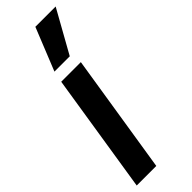

<svg xmlns="http://www.w3.org/2000/svg" viewBox="-280 -807 824 824"><g transform="rotate(-45 132.5 -394.5)"><path d="M103.2 0H-15.6L70.2 -544H189.3ZM80.4 -595.3 158.5 -789.3H281.7L173.4 -595.3Z"/></g></svg>

Font: Georama ExtraCondensed Thin
Style: Italic
Weight: 100
Width: 2
Italic angle: -9°
Designer: Jean-Baptiste Levee
Foundry: Production Type
Version: Version 1.001